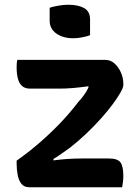

<svg xmlns="http://www.w3.org/2000/svg" viewBox="-20 -788 590 808"><path d="M53 -536H423Q446 -536 463 -520Q480 -504 489.5 -481.5Q499 -459 499 -436V-430Q499 -420 487.5 -399.5Q476 -379 455.5 -351Q435 -323 406.5 -291Q378 -259 344.5 -227Q311 -195 274 -166Q257 -154 239.5 -141.5Q222 -129 205 -119V-113Q234 -117 263.5 -119Q293 -121 324 -121H439Q475 -121 487 -104.5Q499 -88 499 -48Q499 -35 497.5 -22.5Q496 -10 494 0H103Q82 0 70.5 -14Q59 -28 54.5 -51Q50 -74 50 -100V-112Q97 -145 142.5 -184Q188 -223 230.5 -267Q273 -311 308 -357Q320 -370 332 -386Q344 -402 352 -419V-425Q316 -420 286.5 -417.5Q257 -415 225 -415H107Q86 -415 73.5 -425.5Q61 -436 55.5 -456.5Q50 -477 50 -505Q50 -513 50.5 -521Q51 -529 53 -536ZM189 -755Q196 -758 205.5 -760Q215 -762 225 -764Q235 -766 246.5 -767Q258 -768 268 -768Q309 -768 334 -754Q359 -740 359 -706V-640Q352 -637 343.5 -635Q335 -633 326 -631Q317 -629 307.5 -628Q298 -627 288 -627Q245 -627 217 -647Q189 -667 189 -700Z"/></svg>

Font: Recursive Casual SemiBold
Style: Regular
Weight: 600
Version: Version 1.047